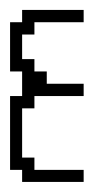

<svg xmlns="http://www.w3.org/2000/svg" viewBox="-20 -361 210 381"><path d="M23.9 0V-23.9H0V-170.4H23.9V-219.2H0V-316.9H23.9V-341.3H146V-316.9H48.3V-292.5H23.9V-243.7H48.3V-219.2H72.8V-194.8H146V-170.4H48.3V-146H23.9V-48.3H48.3V-23.9H146V0Z"/></svg>

Font: FS Mondwest Regular
Style: Regular
Weight: 400
Designer: NZWStudios2024
Foundry: https://fontstruct.com
Version: Version 1.0